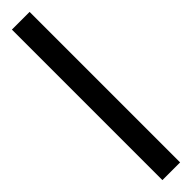

<svg xmlns="http://www.w3.org/2000/svg" viewBox="20 -130 460 460"><g transform="rotate(45 250.0 100.0)"><path d="M505 130H-5V70H505Z"/></g></svg>

Font: Funnel Display Light
Style: Regular
Weight: 300
Designer: NORD ID, Kristian Moeller
Foundry: Dicotype
Version: Version 1.000